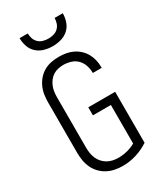

<svg xmlns="http://www.w3.org/2000/svg" viewBox="-235 -1043 969 1139"><g transform="rotate(-30 250.0 -473.5)"><path d="M256 8Q229 8 202.5 3Q176 -2 152 -14.5Q128 -27 109 -46.5Q90 -66 78.5 -90.5Q67 -115 62.5 -141.5Q58 -168 58 -195V-540Q58 -566 62 -592.5Q66 -619 77 -643Q88 -667 105.5 -687Q123 -707 146 -720Q169 -733 195 -738Q221 -743 247 -743Q272 -743 296 -739Q320 -735 342 -724.5Q364 -714 382.5 -697Q401 -680 413 -658.5Q425 -637 430.5 -613Q436 -589 436 -564V-559H375V-563Q375 -588 366.5 -612.5Q358 -637 340 -655Q322 -673 297 -680.5Q272 -688 247 -688Q229 -688 210.5 -684Q192 -680 176.5 -670Q161 -660 149.5 -645Q138 -630 131 -612.5Q124 -595 121.5 -577Q119 -559 119 -540V-195Q119 -176 122 -157Q125 -138 132.5 -120.5Q140 -103 153 -88.5Q166 -74 182.5 -64.5Q199 -55 218 -51Q237 -47 256 -47Q287 -47 316.5 -54.5Q346 -62 373 -77V-341H250V-396H434V-47Q395 -21 349 -6.5Q303 8 256 8ZM250 -815Q221 -815 192.5 -823Q164 -831 142.5 -850.5Q121 -870 111.5 -898Q102 -926 102 -955H158Q158 -937 164 -919.5Q170 -902 183 -889.5Q196 -877 214 -872Q232 -867 250 -867Q268 -867 286 -872Q304 -877 317 -889.5Q330 -902 336 -919.5Q342 -937 342 -955H398Q398 -926 388.5 -898Q379 -870 357.5 -850.5Q336 -831 307.5 -823Q279 -815 250 -815Z"/></g></svg>

Font: Iosevka Fixed SS04 Light
Style: Regular
Weight: 300
Monospace: yes
Designer: Belleve Invis
Foundry: Belleve Invis
Version: Version 32.5.0